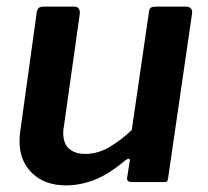

<svg xmlns="http://www.w3.org/2000/svg" viewBox="-20 -550 628 580"><path d="M179 10Q116 10 77.5 -26.5Q39 -63 39 -124Q39 -131 39.5 -138.5Q40 -146 41 -152L91 -513Q93 -523 97.5 -526.5Q102 -530 112 -530H204Q214 -530 218 -524Q222 -518 221 -508L173 -168Q172 -163 171.5 -158Q171 -153 171 -149Q171 -116 189 -100.5Q207 -85 237 -85Q275 -85 310 -105.5Q345 -126 378 -157L430 -514Q431 -524 436 -527Q441 -530 452 -530H542Q552 -530 557 -524Q562 -518 560 -508L488 -13Q487 -5 485 -2.5Q483 0 475 0H377Q371 0 367 -3Q363 -6 364 -13L372 -64Q373 -70 369.5 -70.5Q366 -71 359 -66Q308 -23 265 -6.5Q222 10 179 10Z"/></svg>

Font: Libre Franklin SemiBold
Style: Italic
Weight: 600
Italic angle: -8°
Designer: Pablo Impallari, Rodrigo Fuenzalida, Nhung Nguyen
Foundry: Impallari Type
Version: Version 3.000